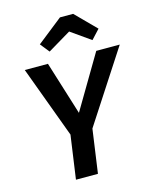

<svg xmlns="http://www.w3.org/2000/svg" viewBox="-135 -1023 897 1113"><g transform="rotate(-15 314.0 -466.5)"><path d="M349 -262 312 0H180L217 -261L58 -691H197L297 -370L487 -691H628ZM181 -812 334 -933H413L533 -812L482 -757L364 -840L225 -757Z"/></g></svg>

Font: FiraGO Medium
Style: Italic
Weight: 500
Italic angle: -8°
Designer: bBox Type GmbH
Foundry: bBox Type GmbH
Version: Version 1.001